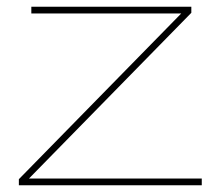

<svg xmlns="http://www.w3.org/2000/svg" viewBox="-20 -550 648 570"><path d="M36 0V-18L518 -510H73V-530H548V-512L66 -20H579V0Z"/></svg>

Font: Georama Extended Thin
Style: Regular
Weight: 100
Width: 7
Designer: Jean-Baptiste Levee
Foundry: Production Type
Version: Version 1.000